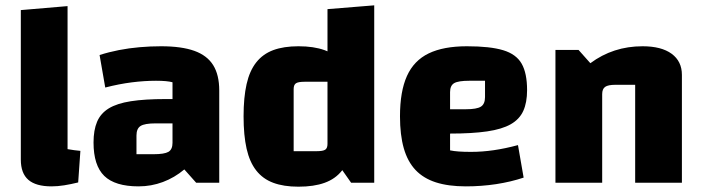

<svg xmlns="http://www.w3.org/2000/svg" viewBox="-20 -688 2642 723"><path d="M234.4 -126.4Q248 -123.9 260.1 -122.4Q272.2 -120.9 282.7 -119.9L274.4 -1Q246.8 5.8 221.8 9.8Q196.8 13.8 174.2 13.8Q115.2 13.8 86.8 -10.8Q58.4 -35.4 58.4 -87V-650L234.4 -665Z M501.9 13.8Q413.1 13.8 372.6 -25.6Q332.2 -65.1 332.2 -151.4Q332.2 -198.1 345.6 -229.6Q359 -261.1 389.7 -279.9Q420.3 -298.6 472.6 -306.8Q524.9 -315 603.2 -315H659.6V-223.4H565.8Q524.8 -223.4 509.4 -213.6Q493.9 -203.9 493.9 -177.5V-107.3H558Q598.9 -107.3 614.2 -116.2Q629.6 -125.2 629.6 -150.1V-378.2Q609.3 -383.9 567.4 -383.9Q523.8 -383.9 476.2 -377.9Q428.7 -371.9 376.3 -358.4L355 -480.8Q389.8 -492 427.8 -499.4Q465.7 -506.8 506.1 -510.3Q546.6 -513.8 586.6 -513.8Q663.8 -513.8 711.9 -496.5Q760 -479.2 782.8 -442.6Q805.6 -406 805.6 -347.2V0H718.6L674.1 -50Q637.3 -19 593.4 -2.6Q549.6 13.8 501.9 13.8Z M1103.8 -513.8Q1162 -513.8 1202.3 -499.1Q1242.7 -484.4 1267.6 -453.1Q1292.6 -421.8 1304.4 -371.6Q1316.2 -321.4 1316.2 -250Q1316.2 -178.2 1304.4 -127.6Q1292.6 -77 1267.6 -45.5Q1242.7 -14.1 1202.3 0.4Q1162 15 1103.8 15Q1048 15 1008.9 0.3Q969.7 -14.3 944.9 -46Q920 -77.6 908.6 -128Q897.2 -178.4 897.2 -250Q897.2 -321.2 908.6 -371.4Q920 -421.6 945 -453.2Q969.9 -484.7 1009.1 -499.3Q1048.3 -513.8 1103.8 -513.8ZM1213.2 -380.1H1126.5Q1103.3 -380.1 1094.5 -374.4Q1085.8 -368.6 1085.8 -352.8V-118.7H1172.5Q1196.4 -118.7 1204.8 -124.4Q1213.2 -130.2 1213.2 -146ZM1389.2 -667.9V0H1302.1L1213.2 -126.6V-653.6Z M1734.2 13.8Q1668.8 13.8 1621.7 -1.2Q1574.6 -16.3 1544.7 -47.9Q1514.8 -79.6 1500.5 -129.7Q1486.2 -179.8 1486.2 -250Q1486.2 -343.7 1512.4 -401.8Q1538.6 -460 1594.3 -486.9Q1649.9 -513.8 1738.2 -513.8Q1825.6 -513.8 1874.8 -498.9Q1924 -484 1944.4 -448.1Q1964.8 -412.2 1964.8 -348.6Q1964.8 -301.9 1950.5 -270.4Q1936.2 -238.9 1903.2 -220.1Q1870.2 -201.4 1814.3 -193.2Q1758.3 -185 1674.8 -185H1644.8V-276.6H1733.8Q1775.2 -276.6 1790.8 -286.4Q1806.4 -296.1 1806.4 -322.5V-383.9H1747.2Q1706 -383.9 1690.4 -375Q1674.8 -366 1674.8 -341.1V-121.8Q1689.2 -118.8 1707.7 -117.5Q1726.3 -116.1 1753.7 -116.1Q1796 -116.1 1839.1 -122.4Q1882.3 -128.6 1930.5 -141.6L1951.8 -19.2Q1903.4 -3 1848.2 5.4Q1792.9 13.8 1734.2 13.8Z M2071.6 0V-500H2158.6L2203.1 -450Q2245.7 -481.8 2294.9 -497.8Q2344 -513.8 2399.8 -513.8Q2470.5 -513.8 2509.2 -485.5Q2547.8 -457.1 2547.8 -406V0H2371.8V-368.7H2297.6Q2269.9 -368.7 2258.8 -360.9Q2247.6 -353.1 2247.6 -333.5V0Z"/></svg>

Font: Changa
Style: Regular
Weight: 400
Designer: Eduardo Rodriguez Tunni
Foundry: Eduardo Rodriguez Tunni
Version: Version 3.003